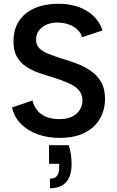

<svg xmlns="http://www.w3.org/2000/svg" viewBox="-20 -727 623 1022"><path d="M346 46Q355 75 358 99.5Q361 124 361 147Q361 210 332 242.5Q303 275 246 275V224Q272 224 283.5 209Q295 194 295 166V145H241V46ZM153 -192Q159 -164 176.5 -141.5Q194 -119 223.5 -106Q253 -93 294 -93Q357 -93 388 -122.5Q419 -152 419 -192Q419 -225 399.5 -247Q380 -269 345 -284.5Q310 -300 265 -314Q224 -326 186 -339.5Q148 -353 117.5 -373.5Q87 -394 69 -426.5Q51 -459 52 -508Q52 -572 82 -616.5Q112 -661 166 -684Q220 -707 290 -707Q349 -707 396.5 -690.5Q444 -674 477 -642.5Q510 -611 526 -565L417 -529Q411 -551 393 -568.5Q375 -586 348.5 -596Q322 -606 291 -607Q257 -608 230.5 -597Q204 -586 188 -565.5Q172 -545 172 -518Q172 -487 190 -469.5Q208 -452 237.5 -440.5Q267 -429 303 -417Q345 -405 386.5 -389.5Q428 -374 462.5 -350.5Q497 -327 518 -291Q539 -255 539 -201Q539 -143 512.5 -96Q486 -49 432 -21Q378 7 298 7Q233 7 179.5 -12.5Q126 -32 90.5 -68.5Q55 -105 44 -155Z"/></svg>

Font: Albert Sans SemiBold
Style: Regular
Weight: 600
Designer: Andreas Rasmussen
Foundry: a.Foundry
Version: Version 1.025